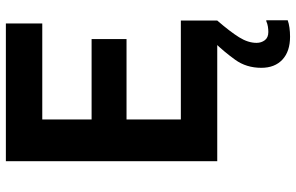

<svg xmlns="http://www.w3.org/2000/svg" viewBox="-197 -563 1008 654"><g transform="rotate(-90 307.0 -236.0)"><path d="M85 0V-720H554V-596H227V-428H501V-309H227V-124H564V0ZM403 150Q403 99 430.5 61Q458 23 488 -8L564 0Q526 44 507 74.5Q488 105 488 134Q488 150 497 162Q506 174 525 174Q534 174 543.5 172.5Q553 171 562 167H565V240Q554 244 539.5 246Q525 248 509 248Q459 248 431 222Q403 196 403 150Z"/></g></svg>

Font: Kufam SemiBold
Style: Regular
Weight: 600
Designer: Wael Morcos, Artur Schmal
Foundry: Original Type
Version: Version 1.300; ttfautohint (v1.8.3)